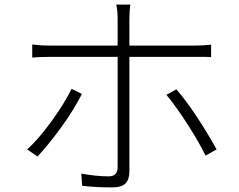

<svg xmlns="http://www.w3.org/2000/svg" viewBox="-20 -794 1040 834"><path d="M542 -712V-537V-478V-389V-287V-188V-104V-51Q542 -14 525 3Q508 20 467 20Q395 20 337 13L333 -40Q399 -28 451 -28Q472 -28 481.5 -38Q491 -48 491 -68V-121V-207V-309V-409V-491V-537V-712Q491 -728 489.5 -745Q488 -762 485 -774H546Q542 -746 542 -712ZM198 -596H453H575H689H778H825Q865 -596 897 -600V-546Q885 -547 861 -547H826H576H454H340H249H199Q147 -547 120 -544V-601Q155 -596 198 -596ZM143 -114 98 -145Q148 -190 204 -267.5Q260 -345 291 -408L336 -386Q299 -314 245.5 -240.5Q192 -167 143 -114ZM921 -145 873 -118Q844 -177 795 -253.5Q746 -330 703 -382L746 -406Q826 -314 921 -145Z"/></svg>

Font: Merged Yaku Han JP Light
Style: Regular
Weight: 300
Designer: Ryoko NISHIZUKA 西塚涼子 (kana, bopomofo & ideographs); Paul D. Hunt (Latin, Greek & Cyrillic); Sandoll Communications 산돌커뮤니
Foundry: Adobe
Version: Version 2.004